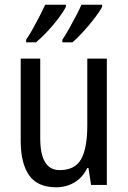

<svg xmlns="http://www.w3.org/2000/svg" viewBox="-20 -852 545 816"><path d="M434 -603V-66H367L356 -138H351Q331 -97 296 -76.5Q261 -56 219 -56Q139 -56 103.5 -107.5Q68 -159 68 -252V-603H151V-265Q151 -129 233 -129Q299 -129 325 -176Q351 -223 351 -319V-603ZM414 -823Q403 -802 381 -773.5Q359 -745 333.5 -717Q308 -689 288 -672H245V-683Q259 -704 275 -732.5Q291 -761 305 -788Q319 -815 326 -832H414ZM260 -823Q249 -801 228 -773.5Q207 -746 182 -719Q157 -692 133 -672H91V-683Q106 -705 121.5 -733Q137 -761 150.5 -787.5Q164 -814 172 -832H260Z"/></svg>

Font: Noto Sans Malayalam UI Condensed
Style: Regular
Weight: 400
Width: 3
Designer: Jelle Bosma - Monotype Design Team
Foundry: Monotype Imaging Inc.
Version: Version 2.104; ttfautohint (v1.8.4.7-5d5b)